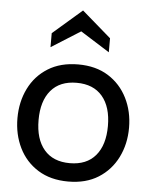

<svg xmlns="http://www.w3.org/2000/svg" viewBox="-53 -779 656 833"><g transform="rotate(5 275.0 -362.5)"><path d="M275 10Q198 10 143.5 -24Q89 -58 60.5 -116Q32 -174 32 -245Q32 -316 60.5 -374Q89 -432 143.5 -466Q198 -500 275 -500Q352 -500 406 -466Q460 -432 489 -374Q518 -316 518 -245Q518 -174 489 -116Q460 -58 406 -24Q352 10 275 10ZM275 -70Q348 -70 387 -116Q426 -162 426 -245Q426 -328 387 -374Q348 -420 275 -420Q202 -420 163 -374Q124 -328 124 -245Q124 -162 163 -116Q202 -70 275 -70ZM148 -564V-625L275 -735L402 -625V-564L275 -644Z"/></g></svg>

Font: Cabin VF Beta
Style: Regular
Weight: 400
Designer: Pablo Impallari
Foundry: Pablo Impallari. http://www.impallari.com Igino Marini. http://www.ikern.com
Version: Version 2.200